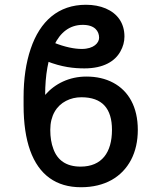

<svg xmlns="http://www.w3.org/2000/svg" viewBox="-20 -780 680 810"><path d="M344.5 -457C272 -457 211.6 -426.8 170.5 -379.6C170.5 -462 182.9 -534.8 208.5 -589.1C234 -643.1 274.1 -675.1 329.2 -675.1C380.3 -675.1 398.1 -648.1 398.1 -620.7C398.1 -599.8 376.4 -573.5 324.9 -573.5C294.7 -573.5 254.6 -581 206 -600.5L175.8 -522.4C241.1 -496.4 292.6 -491.5 336.3 -491.5C416.9 -491.5 465.2 -521.7 487.9 -562.9C499.3 -583.1 505 -604 505 -625.7C505 -682.9 475.5 -723 426.1 -744.3C401.6 -754.6 373.6 -759.9 342.7 -759.9C226.6 -759.9 148.8 -691.1 109.4 -573.9C89.5 -515.3 79.5 -447.1 79.5 -370V-335.6C79.5 -183.6 117.2 -81 188.9 -29.1C224.8 -3.2 268.8 9.9 321.7 9.9C422.2 9.9 494.7 -33 533 -105.8C551.8 -142 561.4 -184.3 561.4 -232.2C561.4 -328.5 522.7 -396.3 457.4 -431.1C424.7 -448.5 387.1 -457 344.5 -457ZM323.5 -369.7C411.2 -369.7 452.4 -322.1 452.4 -232.2C452.4 -136.7 409.4 -77.1 320 -77.1C259.2 -77.1 222.3 -104.4 205.3 -151.3C196.4 -174.4 192.1 -201.3 192.1 -232.2C192.1 -292.3 218.4 -333.8 258.5 -354.4C278.4 -364.7 300.1 -369.7 323.5 -369.7Z"/></svg>

Font: Inter 465
Style: Regular
Weight: 400
Designer: Rasmus Andersson
Foundry: rsms
Version: Version 3.019;Glyphs 3.1.2 (3151)